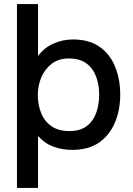

<svg xmlns="http://www.w3.org/2000/svg" viewBox="-20 -727 651 939"><path d="M63 192V-707H166V-453Q195 -493 240.5 -513.5Q286 -534 337 -534Q417 -534 468 -497.5Q519 -461 543.5 -399.5Q568 -338 568 -264Q568 -190 542.5 -128.5Q517 -67 465.5 -30.5Q414 6 333 6Q285 6 242 -9.5Q199 -25 166 -62V192ZM319 -86Q373 -86 405 -111Q437 -136 451 -176.5Q465 -217 465 -263Q465 -312 450 -352.5Q435 -393 402.5 -417Q370 -441 316 -441Q267 -441 233.5 -415.5Q200 -390 182.5 -349.5Q165 -309 165 -263Q165 -215 181 -174.5Q197 -134 231.5 -110Q266 -86 319 -86Z"/></svg>

Font: Onest Medium
Style: Regular
Weight: 500
Designer: Dmitri Voloshin, Andrey Kudryavtsev
Foundry: Dmitri Voloshin, Andrey Kudryavtsev
Version: Version 1.000;gftools[0.9.33]